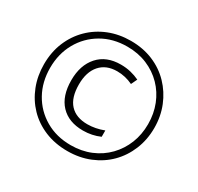

<svg xmlns="http://www.w3.org/2000/svg" viewBox="-155 -909 1140 1104"><g transform="rotate(30 415.5 -357.0)"><path d="M414 9Q332 9 264.5 -19Q197 -47 149 -97Q101 -147 75 -213.5Q49 -280 49 -357Q49 -438 77 -505Q105 -572 155 -621Q205 -670 271.5 -696.5Q338 -723 416 -723Q497 -723 564 -695Q631 -667 679.5 -616.5Q728 -566 755 -499.5Q782 -433 782 -356Q782 -278 754.5 -211Q727 -144 678 -95Q629 -46 561.5 -18.5Q494 9 414 9ZM414 -30Q486 -30 546 -55Q606 -80 649.5 -125Q693 -170 716.5 -229Q740 -288 740 -357Q740 -426 716.5 -485.5Q693 -545 649.5 -589.5Q606 -634 546.5 -659Q487 -684 415 -684Q320 -684 246.5 -641Q173 -598 131.5 -524Q90 -450 90 -357Q90 -263 131 -189.5Q172 -116 245.5 -73Q319 -30 414 -30ZM433 -138Q338 -138 284.5 -194.5Q231 -251 231 -356Q231 -456 284.5 -516Q338 -576 434 -576Q469 -576 500 -568.5Q531 -561 558 -548L539 -508Q489 -532 435 -532Q362 -532 321.5 -485.5Q281 -439 281 -357Q281 -269 321.5 -225.5Q362 -182 437 -182Q490 -182 545 -203V-161Q493 -138 433 -138Z"/></g></svg>

Font: Noto Sans Telugu Condensed Light
Style: Regular
Weight: 300
Width: 3
Designer: Jelle Bosma - Monotype Design Team
Foundry: Monotype Imaging Inc.
Version: Version 2.005; ttfautohint (v1.8.4.7-5d5b)